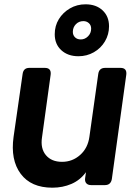

<svg xmlns="http://www.w3.org/2000/svg" viewBox="-20 -859 634 891"><path d="M223 12Q124 12 76 -52.5Q28 -117 43 -224L85 -516Q89 -544 116 -544H188Q219 -544 215 -512L175 -222Q167 -170 193 -139Q219 -108 268 -108Q316 -108 352 -140Q388 -172 395 -225L436 -516Q440 -544 468 -544H539Q570 -544 566 -512L499 -28Q494 0 467 0H403Q388 0 380.5 -8.5Q373 -17 375 -32L379 -60Q352 -23 311.5 -5.5Q271 12 223 12ZM344 -598Q295 -598 264.5 -626Q234 -654 234 -700Q234 -739 253 -770Q272 -801 304.5 -820Q337 -839 377 -839Q426 -839 456 -811Q486 -783 486 -737Q486 -699 467 -667Q448 -635 415.5 -616.5Q383 -598 344 -598ZM355 -676Q374 -676 388.5 -690.5Q403 -705 403 -726Q403 -742 392.5 -751.5Q382 -761 367 -761Q346 -761 332 -746.5Q318 -732 318 -711Q318 -696 328 -686Q338 -676 355 -676Z"/></svg>

Font: Pitagon Sans Text Bold
Style: Italic
Weight: 700
Italic angle: -8°
Designer: Travis Tran
Foundry: Pitagon
Version: Version 1.001; ttfautohint (v1.8.4.7-5d5b);gftools[0.9.26]